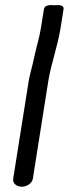

<svg xmlns="http://www.w3.org/2000/svg" viewBox="-20 -713 267 746"><path d="M64.5 12.5C85.1 12.5 104.9 -1.5 107.5 -18L167.5 -397C178.2 -464.6 204.1 -533.3 215.3 -604L226.9 -677C230.2 -698.3 196.1 -692.5 191.2 -692.5C186.3 -692.5 154 -698.3 150.6 -677L139 -604C133.8 -571.2 123.2 -536.8 115.4 -501.7L106.8 -463.7C101.9 -441.7 95.1 -421.4 91.3 -397L31.2 -18C28.6 -1.5 43.9 12.5 64.5 12.5Z"/></svg>

Font: CiSf OpenHand
Style: BdExtObl
Weight: 400
Foundry: Cannot Into Space Fonts
Version: Version 0.7892